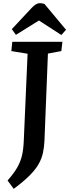

<svg xmlns="http://www.w3.org/2000/svg" viewBox="-20 -965 439 1218"><path d="M155 -624 52 -641 58 -700H376L369 -641L284 -625L262 -71Q260 -31 252.5 4.5Q245 40 225.5 75Q206 110 167.5 148.5Q129 187 67 233L28 180Q67 136 88.5 99Q110 62 119.5 21.5Q129 -19 131 -76ZM399 -776 369 -743 227 -835 81 -744 55 -780 180 -914Q209 -945 232 -945Q241 -945 248 -943.5Q255 -942 262 -940Z"/></svg>

Font: Literata 12pt SemiBold
Style: Italic
Weight: 600
Italic angle: -2°
Designer: Latin by Veronika Burian and Jose Scaglione. Greek by Irene Vlachou. Cyrillic by Vera Evstafieva
Foundry: TypeTogether
Version: Version 3.002